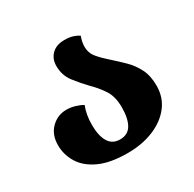

<svg xmlns="http://www.w3.org/2000/svg" viewBox="-129 -686 842 835"><g transform="rotate(-30 292.0 -268.0)"><path d="M286 14Q199 14 144.5 -11Q90 -36 64.5 -77.5Q39 -119 39 -167Q39 -220 71 -251.5Q103 -283 147 -283Q168 -283 189 -277Q210 -271 227 -261Q211 -222 211 -170Q211 -115 229.5 -84.5Q248 -54 286 -54Q326 -54 344 -85Q362 -116 362 -172Q362 -226 339.5 -260Q317 -294 289 -321Q259 -352 232 -387Q205 -422 205 -469Q205 -505 228 -527.5Q251 -550 291 -550Q316 -550 333.5 -544.5Q351 -539 363 -530Q353 -505 353 -480Q353 -448 374 -423.5Q395 -399 424 -374Q450 -351 477 -324.5Q504 -298 522 -263Q540 -228 540 -178Q540 -119 506.5 -76Q473 -33 415.5 -9.5Q358 14 286 14Z"/></g></svg>

Font: Noto Serif Georgian ExtraBold
Style: Regular
Weight: 800
Designer: Monotype Design Team, Akaki Razmadze
Foundry: Google LLC
Version: Version 2.003; ttfautohint (v1.8.4.7-5d5b)